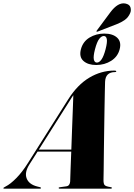

<svg xmlns="http://www.w3.org/2000/svg" viewBox="-85 -1132 805 1152"><path d="M91.5 -145.5Q61 -97.5 75 -61.5Q89 -25.5 138.5 -13L154.5 -9Q161 -7.5 161 -4Q161 0 154 0H-59Q-65 0 -65 -3Q-65 -6 -50.5 -13.5Q-22.5 -27.5 13 -63.5Q48.5 -99.5 82 -153L324 -535.5Q379.5 -623.5 450.8 -666Q522 -708.5 601.5 -708.5Q612.5 -708.5 612.5 -704Q612.5 -699.5 605.5 -699.5Q548 -699.5 545.5 -641.5Q545 -627 544 -582.2Q543 -537.5 542 -476Q541 -414.5 540 -347Q539 -279.5 538.2 -218Q537.5 -156.5 537 -112.5Q536.5 -68.5 536 -54Q535.5 -30 542.5 -21.8Q549.5 -13.5 577.5 -9.5Q586.5 -8 586.5 -4.5Q586.5 0 578.5 0H273Q267 0 267 -4Q267 -8 273.5 -8.5L313 -14Q324.5 -15.5 330 -24Q335.5 -32.5 336 -43Q336.5 -61 338.2 -110.5Q340 -160 342.5 -222.5H140.5ZM331.5 -524.5 148 -234.5H343Q345 -296 347.5 -360Q350 -424 352 -477.8Q354 -531.5 355 -561Q351 -555.5 345.2 -546.5Q339.5 -537.5 331.5 -524.5ZM577 -1058Q622.5 -1119 666.5 -1111Q692.5 -1106 697.8 -1087.8Q703 -1069.5 696 -1053.5Q685 -1027.5 663.8 -1012.5Q642.5 -997.5 618 -988L499.5 -942Q495.5 -940.5 494 -942.5Q493 -944.5 496 -949ZM492 -742Q443 -742 415.8 -766.2Q388.5 -790.5 400.5 -836.5Q412.5 -882.5 452 -906.5Q491.5 -930.5 540.5 -930.5Q591.5 -930.5 618 -905.8Q644.5 -881 633 -836.5Q621.5 -792 582 -767Q542.5 -742 492 -742ZM538 -916Q523.5 -916 510 -898.2Q496.5 -880.5 485 -836.5Q474 -794 478 -775.2Q482 -756.5 496.5 -756.5Q511 -756.5 524.2 -775.5Q537.5 -794.5 548.5 -836.5Q559.5 -879.5 555.8 -897.8Q552 -916 538 -916Z"/></svg>

Font: Fraunces 144pt S000 Black
Style: Italic
Weight: 900
Italic angle: -16°
Version: Version 1.000; ttfautohint (v1.8.3)